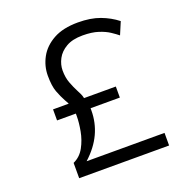

<svg xmlns="http://www.w3.org/2000/svg" viewBox="-129 -822 874 931"><g transform="rotate(-20 308.0 -356.0)"><path d="M122 0V-79Q158.5 -95.5 178.5 -132.2Q198.5 -169 206.2 -211.2Q214 -253.5 214 -286Q214 -290 214 -293.2Q214 -296.5 214 -300H117V-357H198Q195 -363 192 -368.5Q189 -374 186 -379Q172 -404.5 160.5 -435.2Q149 -466 149 -519Q149 -568.5 173.2 -612.8Q197.5 -657 247.2 -684.5Q297 -712 374 -712Q439.5 -712 487 -694.2Q534.5 -676.5 572 -647L545 -583Q531 -594.5 509.2 -609Q487.5 -623.5 454.5 -634.2Q421.5 -645 374 -645Q321.5 -645 288.8 -626Q256 -607 240.5 -577.8Q225 -548.5 225 -518Q225 -481.5 235.8 -453.2Q246.5 -425 258 -403Q265 -390.5 270 -379Q275 -367.5 277 -357H441V-300H290Q290 -297 290 -294.5Q290 -292 290 -289Q290 -225.5 264 -169.8Q238 -114 184 -65H586V0Z"/></g></svg>

Font: Overpass Mono Light Light
Style: Regular
Weight: 300
Monospace: yes
Version: Version 4.000